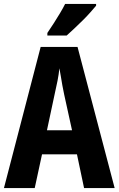

<svg xmlns="http://www.w3.org/2000/svg" viewBox="-20 -953 601 973"><path d="M406 0 370 -171H193L156 0H0L186 -715H373L561 0ZM305 -475Q300 -498 296 -520.5Q292 -543 288.5 -565Q285 -587 281 -607Q278 -577 271.5 -543.5Q265 -510 257 -476L218 -293H345ZM467 -924Q455 -910 437.5 -890Q420 -870 398.5 -849Q377 -828 356 -808Q335 -788 318 -773H220V-786Q237 -811 253 -836Q269 -861 284 -886Q299 -911 310 -933H467Z"/></svg>

Font: Noto Sans Display Condensed
Style: Bold
Weight: 700
Width: 3
Designer: Monotype Design Team
Foundry: Monotype Imaging Inc.
Version: Version 2.003